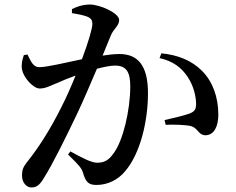

<svg xmlns="http://www.w3.org/2000/svg" viewBox="-20 -797 1040 846"><path d="M683 -541C742 -528 780 -499 807 -458C835 -416 843 -370 844 -343C845 -316 838 -306 816 -297C792 -288 745 -277 705 -268L710 -247C744 -249 801 -247 823 -241C854 -231 854 -201 886 -201C924 -202 942 -241 942 -292C942 -369 917 -438 870 -485C824 -531 763 -555 691 -562ZM297 -739C323 -735 356 -729 372 -720C384 -713 387 -704 387 -691C387 -672 369 -610 341 -536C265 -520 186 -501 153 -501C126 -501 116 -527 101 -557L85 -554C78 -534 73 -512 77 -490C85 -453 127 -407 155 -407C181 -407 198 -418 236 -433C255 -442 283 -453 313 -464C294 -417 273 -369 251 -326C199 -222 149 -145 97 -80C81 -59 77 -47 77 -23C77 9 98 29 118 29C140 29 154 20 173 -12C212 -74 269 -189 319 -294C347 -353 379 -428 407 -494C438 -502 466 -508 487 -508C537 -508 554 -479 554 -417C554 -311 522 -177 481 -122C459 -91 440 -80 408 -80C383 -80 342 -101 290 -130L280 -116C332 -66 339 -55 345 -38C357 3 368 18 405 18C456 18 501 -6 531 -42C598 -120 632 -262 632 -387C632 -514 583 -559 506 -559C485 -559 457 -556 432 -552L468 -640C480 -670 505 -683 505 -709C505 -739 421 -777 377 -777C341 -777 316 -766 297 -757Z"/></svg>

Font: Noto Serif CJK KR SemiBold
Style: Regular
Weight: 600
Designer: Ryoko NISHIZUKA 西塚涼子 (kana & ideographs); Frank Grießhammer (Latin, Greek & Cyrillic); Wenlong ZHANG 张文龙 (bopomofo); San
Foundry: Adobe
Version: Version 2.001;hotconv 1.1.0;makeotfexe 2.6.0